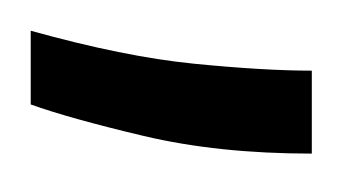

<svg xmlns="http://www.w3.org/2000/svg" viewBox="-71 -24 223 125"><g transform="rotate(90 40.5 38.5)"><path d="M-2 130Q15 69 19.5 23.5Q24 -22 24 -53H78Q78 8 66.5 56.5Q55 105 46 130Z"/></g></svg>

Font: Bricolage Grotesque 48pt Condensed ExtraLight
Style: Regular
Weight: 200
Width: 3
Designer: Mathieu Triay
Foundry: Atelier Triay
Version: Version 1.000; ttfautohint (v1.8.4.7-5d5b);gftools[0.9.32]